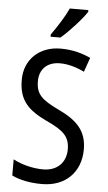

<svg xmlns="http://www.w3.org/2000/svg" viewBox="-62 -983 579 1032"><g transform="rotate(5 227.0 -466.5)"><path d="M372 -934V-943H272C251 -898 217 -844 182 -795V-783H235C278 -819 347 -894 372 -934ZM413 -195C413 -293 362 -348 259 -396C166 -441 135 -468 135 -540C135 -602 175 -645 245 -645C289 -645 334 -632 377 -611L404 -688C362 -708 307 -724 244 -724C129 -725 47 -649 48 -538C48 -425 103 -377 199 -331C295 -287 327 -256 327 -187C327 -120 283 -69 204 -69C150 -69 88 -84 42 -109V-22C85 -1 140 10 205 10C331 10 413 -72 413 -195Z"/></g></svg>

Font: Noto Sans Sinhala Condensed
Style: Regular
Weight: 400
Width: 3
Designer: Jelle Bosma - Monotype Design Team
Foundry: Monotype Imaging Inc.
Version: Version 2.006